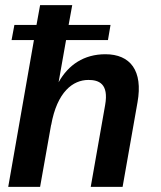

<svg xmlns="http://www.w3.org/2000/svg" viewBox="-20 -727 626 747"><path d="M25 -571H112L12 0H136L179 -242V-240C202 -370 264 -416 324 -416C364 -416 404 -402 389 -318L333 0H457L515 -329C537 -452 487 -516 390 -516C307 -516 246 -475 208 -407L237 -571H400L410 -630H247L261 -707H136L122 -630H36Z"/></svg>

Font: Uncut Sans Semibold
Style: Italic
Weight: 600
Italic angle: -10°
Designer: Kasper Nordkvist
Foundry: Uncut Type
Version: Version 1.111;FEAKit 1.0